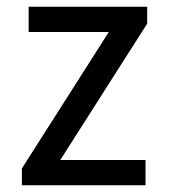

<svg xmlns="http://www.w3.org/2000/svg" viewBox="-20 -550 502 570"><path d="M45 -50 303 -455H65V-530H417V-480L159 -75H412V0H45Z"/></svg>

Font: Orienta
Style: Regular
Weight: 400
Designer: Eduardo Rodriguez Tunni
Foundry: Eduardo Rodriguez Tunni
Version: Version 1.001